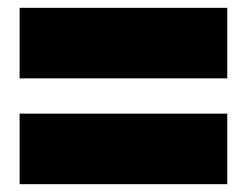

<svg xmlns="http://www.w3.org/2000/svg" viewBox="-20 -605 630 490"><path d="M30 -135V-315H560V-135ZM30 -405V-585H560V-405Z"/></svg>

Font: Golos Text ExtraBold
Style: Regular
Weight: 800
Designer: A.Korolkova, Vitaly Kuzmin
Foundry: ParaType Ltd
Version: Version 2.004